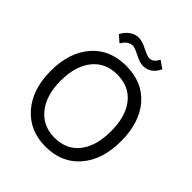

<svg xmlns="http://www.w3.org/2000/svg" viewBox="-233 -1010 1167 1167"><g transform="rotate(45 350.0 -427.0)"><path d="M653 -340Q653 -181 571.5 -86.5Q490 8 351 8Q214 8 131 -87Q48 -182 48 -340Q48 -499 129.5 -593Q211 -687 350 -687Q492 -687 572.5 -593.5Q653 -500 653 -340ZM133 -340Q133 -215 192.5 -142Q252 -69 351 -69Q454 -69 510.5 -141Q567 -213 567 -340Q567 -467 510 -539Q453 -611 350 -611Q248 -611 190.5 -538.5Q133 -466 133 -340ZM294 -802Q253 -802 226 -754L183 -791Q197 -821 224.5 -841.5Q252 -862 284 -862Q314 -862 357 -840Q400 -818 418 -818Q452 -818 472 -861L521 -827Q489 -758 422 -758Q395 -758 352.5 -780Q310 -802 294 -802Z"/></g></svg>

Font: Hind Vadodara
Style: Regular
Weight: 400
Designer: Hitesh Malaviya
Foundry: Indian Type Foundry
Version: Version 1.001;PS 1.0;hotconv 1.0.86;makeotf.lib2.5.63406; tt